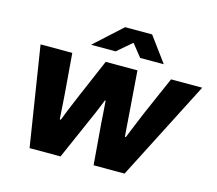

<svg xmlns="http://www.w3.org/2000/svg" viewBox="-103 -853 1110 982"><g transform="rotate(15 452.0 -362.0)"><path d="M131 0 48 -527H216L232 -330Q234 -310 235.5 -283Q237 -256 239 -229Q241 -202 242 -182H248Q256 -204 267.5 -232Q279 -260 290 -286Q301 -312 308 -329L393 -527H561L576 -328Q577 -314 579 -287.5Q581 -261 583 -233Q585 -205 587 -182H592Q600 -202 611 -229Q622 -256 633 -282.5Q644 -309 652 -328L739 -527H904L634 0H470L452 -220Q451 -237 449.5 -258Q448 -279 446.5 -299.5Q445 -320 444 -335H440Q434 -321 426 -300.5Q418 -280 409 -259.5Q400 -239 392 -221L295 0ZM298 -592 443 -724H586L683 -592H558L482 -687H539L428 -592Z"/></g></svg>

Font: Archivo SemiBold ExtraBold
Style: Italic
Weight: 800
Italic angle: -10°
Version: Version 2.001